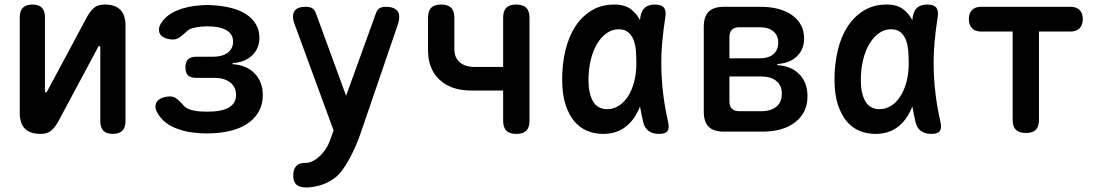

<svg xmlns="http://www.w3.org/2000/svg" viewBox="-20 -580 4840 846"><path d="M67 -82V-504Q67 -532 81 -546Q95 -560 123 -560Q151 -560 164.5 -546Q178 -532 178 -504V-178Q180 -172 182 -172Q184 -172 185 -174L188 -178L361 -501Q375 -528 392.5 -544Q410 -560 441 -560Q487 -560 510 -537Q533 -514 533 -468V-46Q533 -18 519 -4Q505 10 477 10Q449 10 435.5 -4Q422 -18 422 -46V-372Q420 -378 418 -378Q416 -378 415 -377L412 -372L239 -49Q225 -22 207.5 -6Q190 10 159 10Q113 10 90 -13Q67 -36 67 -82Z M690 -478Q713 -514 759 -533.5Q805 -553 869 -557Q881 -558 893 -558Q905 -558 918 -557Q964 -554 1002 -544Q1040 -534 1066.5 -516Q1093 -498 1108 -472.5Q1123 -447 1123 -414Q1123 -366 1090.5 -335.5Q1058 -305 1005 -302V-297Q1067 -293 1102.5 -256Q1138 -219 1138 -160Q1138 -123 1122.5 -93Q1107 -63 1079 -41.5Q1051 -20 1011.5 -8Q972 4 923 7Q908 8 892.5 8Q877 8 862 7Q794 3 745.5 -19Q697 -41 674 -82Q665 -97 665 -110.5Q665 -124 672.5 -133.5Q680 -143 695 -149Q710 -155 731 -155Q739 -155 746 -152Q753 -149 759 -144.5Q765 -140 771 -134L784 -121Q794 -106 814 -98.5Q834 -91 862 -89Q877 -88 892.5 -88Q908 -88 923 -89Q968 -92 994 -110Q1020 -128 1020 -162Q1020 -197 994 -217Q968 -237 923 -237H844Q820 -237 808.5 -248Q797 -259 797 -283Q797 -307 808.5 -318.5Q820 -330 844 -330H919Q960 -330 983.5 -348Q1007 -366 1007 -396Q1007 -427 983 -443.5Q959 -460 918 -463Q905 -464 893 -464Q881 -464 869 -463Q845 -461 827 -455.5Q809 -450 800 -439Q792 -432 785 -426Q778 -420 772 -416Q766 -412 759 -409Q752 -406 744 -406Q723 -406 708.5 -412Q694 -418 687 -427.5Q680 -437 680.5 -450.5Q681 -464 690 -478Z M1441 19 1450 -5 1279 -471Q1275 -481 1273 -490Q1271 -499 1271 -507Q1271 -529 1285 -539.5Q1299 -550 1326 -550Q1346 -550 1356 -543.5Q1366 -537 1371 -524L1505 -158L1637 -523Q1642 -537 1652 -543.5Q1662 -550 1679 -550Q1709 -550 1724 -539Q1739 -528 1739 -506Q1739 -498 1737.5 -489Q1736 -480 1732 -469L1568 10Q1561 31 1549 59Q1537 87 1522.5 114.5Q1508 142 1490.5 166.5Q1473 191 1454 205Q1424 227 1390.5 236.5Q1357 246 1330 246Q1300 246 1286 233.5Q1272 221 1272 193V192Q1272 167 1284.5 152.5Q1297 138 1322 138Q1339 138 1353.5 132Q1368 126 1381 115Q1394 104 1403 93Q1412 82 1419 70.5Q1426 59 1431 46.5Q1436 34 1441 19Z M2255 10Q2226 10 2211.5 -4Q2197 -18 2197 -48V-181H2057Q1968 -181 1917 -228.5Q1866 -276 1866 -359V-502Q1866 -532 1880 -546Q1894 -560 1924 -560Q1953 -560 1967.5 -546Q1982 -532 1982 -502V-363Q1982 -327 2005.5 -306Q2029 -285 2072 -285H2197V-502Q2197 -532 2211 -546Q2225 -560 2255 -560Q2284 -560 2298.5 -546Q2313 -532 2313 -502V-48Q2313 -18 2299 -4Q2285 10 2255 10Z M2637 10Q2601 10 2568.5 -3Q2536 -16 2511.5 -44.5Q2487 -73 2472 -118.5Q2457 -164 2457 -230Q2457 -298 2471.5 -358.5Q2486 -419 2515 -463.5Q2544 -508 2587 -534Q2630 -560 2687 -560Q2735 -560 2763 -537Q2786 -518 2800 -491L2802 -507Q2807 -535 2823 -547.5Q2839 -560 2866 -560Q2894 -560 2905 -547Q2916 -534 2912 -507Q2903 -450 2898 -395Q2893 -340 2894 -283.5Q2895 -227 2902 -167.5Q2909 -108 2924 -42Q2930 -15 2921 -2.5Q2912 10 2884 10Q2856 10 2838 -3Q2820 -16 2814 -42Q2806 -77 2800 -111Q2795 -97 2788 -85Q2766 -41 2728.5 -15.5Q2691 10 2637 10ZM2656 -99Q2682 -99 2705 -113Q2728 -127 2745.5 -153Q2763 -179 2773.5 -216.5Q2784 -254 2784 -302Q2784 -329 2782 -355.5Q2780 -382 2772 -403Q2764 -424 2748.5 -437.5Q2733 -451 2706 -451Q2677 -451 2652.5 -433.5Q2628 -416 2610 -385.5Q2592 -355 2582.5 -314Q2573 -273 2573 -226Q2573 -168 2593 -133.5Q2613 -99 2656 -99Z M3169 0Q3124 0 3102.5 -21.5Q3081 -43 3081 -88V-462Q3081 -507 3102.5 -528.5Q3124 -550 3169 -550H3330Q3419 -550 3471 -512.5Q3523 -475 3523 -410Q3523 -362 3491 -331.5Q3459 -301 3405 -298V-293Q3467 -289 3502.5 -252.5Q3538 -216 3538 -156Q3538 -84 3484.5 -42Q3431 0 3339 0ZM3194 -243V-134Q3194 -112 3205 -101Q3216 -90 3238 -90H3334Q3377 -90 3401 -110Q3425 -130 3425 -167Q3425 -203 3401 -223Q3377 -243 3334 -243ZM3238 -460Q3216 -460 3205 -449Q3194 -438 3194 -416V-323H3328Q3366 -323 3387.5 -341Q3409 -359 3409 -392Q3409 -424 3387.5 -442Q3366 -460 3328 -460Z M3837 10Q3801 10 3768.5 -3Q3736 -16 3711.5 -44.5Q3687 -73 3672 -118.5Q3657 -164 3657 -230Q3657 -298 3671.5 -358.5Q3686 -419 3715 -463.5Q3744 -508 3787 -534Q3830 -560 3887 -560Q3935 -560 3963 -537Q3986 -518 4000 -491L4002 -507Q4007 -535 4023 -547.5Q4039 -560 4066 -560Q4094 -560 4105 -547Q4116 -534 4112 -507Q4103 -450 4098 -395Q4093 -340 4094 -283.5Q4095 -227 4102 -167.5Q4109 -108 4124 -42Q4130 -15 4121 -2.5Q4112 10 4084 10Q4056 10 4038 -3Q4020 -16 4014 -42Q4006 -77 4000 -111Q3995 -97 3988 -85Q3966 -41 3928.5 -15.5Q3891 10 3837 10ZM3856 -99Q3882 -99 3905 -113Q3928 -127 3945.5 -153Q3963 -179 3973.5 -216.5Q3984 -254 3984 -302Q3984 -329 3982 -355.5Q3980 -382 3972 -403Q3964 -424 3948.5 -437.5Q3933 -451 3906 -451Q3877 -451 3852.5 -433.5Q3828 -416 3810 -385.5Q3792 -355 3782.5 -314Q3773 -273 3773 -226Q3773 -168 3793 -133.5Q3813 -99 3856 -99Z M4442 -441H4303Q4277 -441 4263 -455.5Q4249 -470 4249 -496Q4249 -522 4263 -536Q4277 -550 4303 -550H4697Q4723 -550 4737 -536Q4751 -522 4751 -496Q4751 -470 4737 -455.5Q4723 -441 4697 -441H4558V-52Q4558 -22 4544 -8Q4530 6 4500 6Q4471 6 4456.5 -8Q4442 -22 4442 -52Z"/></svg>

Font: Maple Mono SemiBold
Style: Regular
Weight: 600
Monospace: yes
Designer: subframe7536
Version: Version 7.000